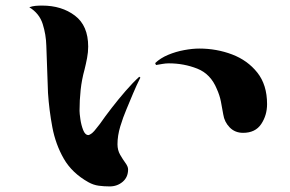

<svg xmlns="http://www.w3.org/2000/svg" viewBox="-20 -689 1040 688"><path d="M483 -411Q469 -383 457 -354.5Q445 -326 433 -297Q421 -269 411 -236Q401 -203 401 -172Q401 -151 410.5 -134.5Q420 -118 429.5 -105Q439 -92 439 -82Q439 -54 419.5 -37.5Q400 -21 373 -21Q353 -21 334 -23.5Q315 -26 297 -36Q238 -69 208.5 -120.5Q179 -172 167.5 -233.5Q156 -295 152 -356Q150 -398 149 -440.5Q148 -483 146 -525Q145 -565 133 -603Q121 -641 85 -663Q96 -667 107 -668Q118 -669 131 -669Q201 -669 248.5 -633Q296 -597 296 -522Q296 -502 292 -481Q288 -460 283 -440Q273 -404 269 -367Q265 -330 265 -292Q265 -283 268 -262Q271 -241 278 -223Q285 -205 297 -205Q299 -205 304 -208Q309 -211 310 -212Q318 -219 324.5 -228Q331 -237 338 -245Q356 -271 380 -302Q404 -333 430 -363Q456 -393 479 -414ZM937 -316Q937 -276 916 -244.5Q895 -213 851 -213Q822 -213 803 -232.5Q784 -252 780 -279Q776 -303 771.5 -325.5Q767 -348 757 -370Q735 -424 687 -443Q639 -462 585 -462Q574 -462 562.5 -460Q551 -458 539 -456L536 -463Q555 -481 582.5 -492.5Q610 -504 640 -509.5Q670 -515 694 -515Q756 -515 811.5 -494Q867 -473 902 -429Q937 -385 937 -316Z"/></svg>

Font: Kaisei Tokumin ExtraBold
Style: Regular
Weight: 800
Designer: Font-Kai, 金井和夫
Foundry: KAZUO KANAI
Version: Version 5.003